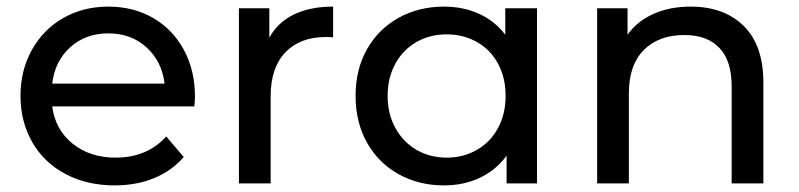

<svg xmlns="http://www.w3.org/2000/svg" viewBox="-20 -555 2417 581"><path d="M568 -233H138Q147 -163 199.5 -120.5Q252 -78 330 -78Q425 -78 483 -142L536 -80Q500 -38 446.5 -16Q393 6 327 6Q243 6 178 -28.5Q113 -63 77.5 -125Q42 -187 42 -265Q42 -342 76.5 -404Q111 -466 171.5 -500.5Q232 -535 308 -535Q384 -535 443.5 -500.5Q503 -466 536.5 -404Q570 -342 570 -262Q570 -251 568 -233ZM138 -302H478Q470 -369 423.5 -411.5Q377 -454 308 -454Q239 -454 192.5 -412Q146 -370 138 -302Z M988 -535V-442Q980 -443 966 -443Q888 -443 843.5 -396.5Q799 -350 799 -264V0H703V-530H795V-441Q820 -487 869 -511Q918 -535 988 -535Z M1605 -530V0H1513V-84Q1481 -40 1432 -17Q1383 6 1324 6Q1247 6 1186 -28Q1125 -62 1090.5 -123.5Q1056 -185 1056 -265Q1056 -345 1090.5 -406Q1125 -467 1186 -501Q1247 -535 1324 -535Q1381 -535 1429 -513.5Q1477 -492 1509 -450V-530ZM1510 -265Q1510 -320 1487 -362.5Q1464 -405 1423 -428Q1382 -451 1332 -451Q1281 -451 1240.5 -428Q1200 -405 1176.5 -362.5Q1153 -320 1153 -265Q1153 -210 1176.5 -167.5Q1200 -125 1240.5 -101.5Q1281 -78 1332 -78Q1382 -78 1423 -101.5Q1464 -125 1487 -167.5Q1510 -210 1510 -265Z M2290 -305V0H2194V-294Q2194 -371 2157 -410Q2120 -449 2051 -449Q1973 -449 1928 -403.5Q1883 -358 1883 -273V0H1787V-530H1879V-450Q1908 -491 1957.5 -513Q2007 -535 2070 -535Q2171 -535 2230.5 -476.5Q2290 -418 2290 -305Z"/></svg>

Font: Idrija
Style: Regular
Weight: 500
Designer: Julieta Ulanovsky
Foundry: Julieta Ulanovsky
Version: Version 7.200